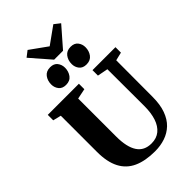

<svg xmlns="http://www.w3.org/2000/svg" viewBox="-344 -1299 1418 1418"><g transform="rotate(-45 364.5 -590.0)"><path d="M385 8Q284 8 215.8 -23Q147.5 -54 112.8 -120.5Q78 -187 78 -292.5V-670.5L14.5 -686V-743H339.5V-686L258.5 -669.5V-272Q258.5 -217 267.8 -175.8Q277 -134.5 295.5 -106.8Q314 -79 342 -65.2Q370 -51.5 407.5 -51.5Q460.5 -51.5 495.5 -80.2Q530.5 -109 547.8 -161Q565 -213 565 -284L564 -670L481.5 -686V-743H721.5V-686L657 -670.5L656 -291Q656 -209.5 635.2 -152.5Q614.5 -95.5 577.5 -60.2Q540.5 -25 491.2 -8.5Q442 8 385 8ZM266 -803.5Q229 -803.5 210 -827.5Q191 -851.5 191 -883.5Q191 -923 212.2 -951.2Q233.5 -979.5 275 -979.5H276Q313.5 -979.5 332.2 -955.5Q351 -931.5 351 -899.5Q351 -861 330 -832.2Q309 -803.5 267 -803.5ZM480 -803.5Q442.5 -803.5 423.5 -827.5Q404.5 -851.5 404.5 -883.5Q404.5 -923 426 -951.2Q447.5 -979.5 488.5 -979.5H489.5Q527.5 -979.5 546.2 -955.5Q565 -931.5 565 -899.5Q565 -861 543.8 -832.2Q522.5 -803.5 481 -803.5ZM336 -998 202 -1152 248 -1187.5 382.5 -1091 517 -1187.5 563 -1151.5 429 -998Z"/></g></svg>

Font: Merriweather 48pt Black
Style: Regular
Weight: 900
Version: Version 2.100